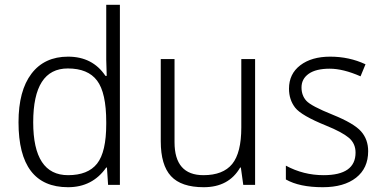

<svg xmlns="http://www.w3.org/2000/svg" viewBox="-20 -780 1621 810"><path d="M431.2 -73.2H428.2Q370.1 9.8 267.1 9.8Q58.1 9.8 58.1 -264.2Q58.1 -397.5 112.8 -469.2Q167.5 -541 267.1 -541Q370.6 -541 424.8 -460H430.2Q428.2 -521 428.2 -527.8V-759.8H485.8V0H436ZM428.2 -256.8V-265.1Q428.2 -388.7 389.6 -439.9Q351.1 -491.2 266.1 -491.2Q120.1 -491.2 120.1 -264.2Q120.1 -41 267.1 -41Q351.1 -41 389.6 -89.8Q428.2 -138.7 428.2 -256.8Z M716.3 -530.8V-180.2Q716.3 -41 838.4 -41Q920.9 -41 959.5 -88.1Q998 -135.3 998 -242.2V-530.8H1056.2V0H1006.3L996.1 -73.2H993.2Q945.3 9.8 839.4 9.8Q744.6 9.8 701.4 -36.9Q658.2 -83.5 658.2 -184.1V-530.8Z M1186 -22.9V-81.1Q1260.3 -41 1345.2 -41Q1480 -41 1480 -136.2Q1480 -174.8 1451.7 -198.7Q1423.3 -222.7 1356 -250Q1251 -292.5 1225.1 -325.9Q1199.2 -359.4 1199.2 -405.8Q1199.2 -468.3 1246.8 -504.6Q1294.4 -541 1373 -541Q1453.1 -541 1522 -508.8L1501 -458Q1427.7 -490.2 1371.1 -490.2Q1313 -490.2 1282.5 -468.8Q1252 -447.3 1252 -411.1Q1252 -377.4 1272.2 -355Q1292.5 -332.5 1383.8 -295.9Q1473.1 -259.8 1503.2 -225.8Q1533.2 -191.9 1533.2 -142.1Q1533.2 -70.3 1482.2 -30.3Q1431.2 9.8 1341.8 9.8Q1243.2 9.8 1186 -22.9Z"/></svg>

Font: Droid Sans TV
Style: Regular
Weight: 300
Version: Version 1.00